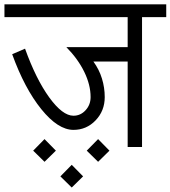

<svg xmlns="http://www.w3.org/2000/svg" viewBox="-33 -670 777 875"><path d="M293.9 184.6 242.2 133.8 293.9 81.1 345.7 133.8ZM414.1 67.4 362.3 16.6 414.1 -36.1 465.8 16.6ZM169.9 67.4 118.2 16.6 169.9 -36.1 221.7 16.6ZM301.8 -78.1Q231.4 -78.1 155.3 -172.4Q79.1 -266.6 22.5 -422.9L81.1 -448.2Q130.9 -309.6 191.4 -226.1Q252 -142.6 301.8 -142.6Q334 -142.6 356.9 -167.5Q379.9 -192.4 379.9 -227.5Q379.9 -283.2 351.1 -342.3Q322.3 -401.4 269.5 -455.1H548.8V-591.8H-12.7V-650.4H724.6V-591.8H614.3V0H548.8V-389.6H392.6Q418.9 -353.5 431.6 -312Q444.3 -270.5 444.3 -227.5Q444.3 -165 402.8 -121.6Q361.3 -78.1 301.8 -78.1Z"/></svg>

Font: Lohit Devanagari
Style: Regular
Weight: 400
Version: 2.95.4